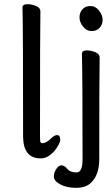

<svg xmlns="http://www.w3.org/2000/svg" viewBox="-20 -733 522 921"><path d="M175.8 26.9Q92.8 26.9 90.8 -75.2Q90.8 -590.3 87.9 -696.8Q87.9 -712.9 112.8 -712.9Q131.8 -712.9 152.8 -704.3Q173.8 -695.8 173.8 -679.2Q171.9 -590.3 171.9 -78.1Q171.9 -53.2 175 -49.6Q178.2 -45.9 184.1 -45.9Q203.1 -46.9 228 -71.8Q242.2 -85 253.9 -85Q269 -85 269 -63Q269 -44.9 241.2 -8.8Q209 26.9 175.8 26.9ZM238.3 113.8Q238.3 95.7 249.8 77.9Q261.2 60.1 275.1 60.1Q289.1 60.1 302.7 77.1Q316.4 94.2 347.2 94.2Q376 94.2 376 30.8Q376 -364.3 373 -475.1Q373 -491.2 397 -491.2Q416 -491.2 437 -482.7Q458 -474.1 458 -457Q456.1 -364.3 456.1 29.8Q456.1 107.9 415 145Q391.1 168 345.2 168Q299.3 168 268.8 151.4Q238.3 134.8 238.3 113.8ZM361.3 -649.9Q361.3 -671.9 375.2 -688Q389.2 -704.1 414.1 -704.1Q438 -704.1 455.1 -682.1Q472.2 -660.2 472.2 -638.2Q472.2 -615.2 457.8 -599.6Q443.4 -584 419.2 -584Q395 -584 378.2 -605.5Q361.3 -627 361.3 -649.9Z"/></svg>

Font: LXGW WenKai Screen R
Style: Regular
Weight: 400
Designer: Fontworks Inc.
Version: Version 1.235;May 31, 2022